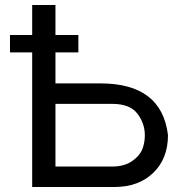

<svg xmlns="http://www.w3.org/2000/svg" viewBox="-20 -749 733 769"><path d="M652.8 -208Q652.8 -113.8 594.2 -57.1Q535.2 0 438 0H108.9V-539.1H20V-608.9H108.9V-729H202.1V-608.9H293.9V-539.1H202.1V-415H381.8Q627.9 -415 652.8 -208ZM560.1 -207Q560.1 -255.4 529.8 -294.4Q500 -333 429.2 -333H202.1V-82H429.2Q477.5 -82 508.8 -103.5Q539.1 -124.5 549.8 -150.9Q560.1 -176.8 560.1 -207Z"/></svg>

Font: Miedinger*
Style: Book
Weight: 400
Version: Version 001.000